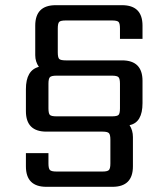

<svg xmlns="http://www.w3.org/2000/svg" viewBox="-20 -686 650 741"><path d="M493 -157V-44Q493 35 414 35H159Q80 35 80 -44V-95H167V-55Q167 -36 172.5 -30Q178 -24 198 -24H376Q395 -24 400.5 -30Q406 -36 406 -55V-147Q406 -166 400.5 -172Q395 -178 376 -178H159Q80 -178 80 -257V-342Q80 -415 130 -428Q116 -448 116 -473V-587Q116 -666 195 -666H451Q530 -666 530 -587V-536H443V-576Q443 -596 437.5 -601.5Q432 -607 412 -607H234Q214 -607 208.5 -601.5Q203 -596 203 -576V-484Q203 -464 208.5 -458.5Q214 -453 234 -453H451Q530 -453 530 -374V-288Q530 -213 480 -203Q493 -183 493 -157ZM412 -394H198Q178 -394 172.5 -388Q167 -382 167 -363V-268Q167 -248 172.5 -242.5Q178 -237 198 -237H412Q432 -237 437.5 -242.5Q443 -248 443 -268V-363Q443 -382 437.5 -388Q432 -394 412 -394Z"/></svg>

Font: Sarpanch
Style: Regular
Weight: 400
Designer: Manushi Parikh (Devanagari and Latin), Jyotish Sonowal (Devanagari)
Foundry: Indian Type Foundry
Version: Version 2.004;PS 1.0;hotconv 1.0.78;makeotf.lib2.5.61930; tt